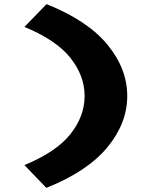

<svg xmlns="http://www.w3.org/2000/svg" viewBox="-20 -722 755 928"><path d="M204 186 98 76Q253 12 321 -74.5Q389 -161 389 -258Q389 -355 321 -441.5Q253 -528 98 -592L205 -702Q403 -623 499 -506.5Q595 -390 595 -258Q595 -126 498.5 -9.5Q402 107 204 186Z"/></svg>

Font: Lexend Zetta ExtraBold
Style: Regular
Weight: 800
Designer: Bonnie Shaver-Troup, Thomas Jockin
Foundry: Lexend
Version: Version 1.007